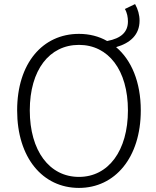

<svg xmlns="http://www.w3.org/2000/svg" viewBox="-20 -908 766 941"><path d="M367 -41C222 -41 126 -169 126 -367C126 -565 222 -688 367 -688C511 -688 607 -565 607 -367C607 -169 511 -41 367 -41ZM592 -864C603 -846 607 -823 607 -803C607 -752 575 -720 505 -707C465 -730 418 -742 367 -742C189 -742 64 -598 64 -367C64 -135 189 13 367 13C543 13 670 -135 670 -367C670 -506 624 -614 549 -677C619 -697 664 -738 664 -807C664 -835 656 -863 642 -888Z"/></svg>

Font: Source Han Sans SC Light
Style: Regular
Weight: 300
Designer: Ryoko NISHIZUKA (kana & ideographs); Paul D. Hunt (Latin, Greek & Cyrillic); Wenlong ZHANG (bopomofo); Sandoll Communica
Foundry: Adobe Systems Incorporated
Version: Version 1.004;PS 1.004;hotconv 1.0.82;makeotf.lib2.5.63406